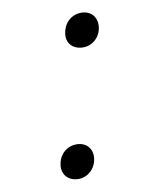

<svg xmlns="http://www.w3.org/2000/svg" viewBox="-40 -484 397 501"><g transform="rotate(-5 158.5 -233.0)"><path d="M184 -358C209 -358 230 -377 233 -403C236 -430 220 -449 195 -449C169 -449 148 -430 145 -403C141 -377 157 -358 184 -358ZM142 -17C167 -17 188 -36 191 -63C194 -89 178 -108 153 -108C127 -108 106 -89 103 -63C99 -36 116 -17 142 -17Z"/></g></svg>

Font: Barlow ExtraLight
Style: Italic
Weight: 275
Italic angle: -7°
Designer: Jeremy Tribby
Foundry: Tribby Type
Version: Version 1.422;hotconv 1.0.109;makeotfexe 2.5.65596